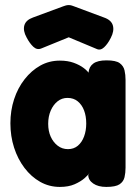

<svg xmlns="http://www.w3.org/2000/svg" viewBox="-20 -729 552 757"><path d="M399 8Q367 8 347.5 -5.5Q328 -19 328 -39L335 -50Q329 -40 313.5 -26.5Q298 -13 274 -2.5Q250 8 216 8Q174 8 138.5 -12Q103 -32 76.5 -67Q50 -102 35.5 -147Q21 -192 21 -243Q21 -293 35.5 -337.5Q50 -382 77 -416.5Q104 -451 139 -470.5Q174 -490 216 -490Q247 -490 270.5 -481.5Q294 -473 310.5 -460.5Q327 -448 334 -435L329 -443Q331 -466 348 -478.5Q365 -491 400 -491Q437 -491 452 -480Q467 -469 471 -451.5Q475 -434 475 -414V-68Q475 -48 471 -30.5Q467 -13 451.5 -2.5Q436 8 399 8ZM248 -141Q271 -141 287 -154.5Q303 -168 311.5 -191Q320 -214 320 -242Q320 -271 311.5 -293.5Q303 -316 286.5 -329.5Q270 -343 246 -343Q224 -343 207 -329.5Q190 -316 180 -293Q170 -270 170 -241Q170 -212 180 -190Q190 -168 207.5 -154.5Q225 -141 248 -141ZM251 -709Q258 -709 263.5 -707Q269 -705 272 -704L390 -660Q419 -650 425 -628.5Q431 -607 417 -580Q405 -556 390.5 -542.5Q376 -529 361 -536L251 -582L143 -538Q126 -531 111.5 -544.5Q97 -558 85 -581Q70 -608 76 -629Q82 -650 110 -660L229 -704Q232 -705 238 -707Q244 -709 251 -709Z"/></svg>

Font: Fredoka SemiCondensed SemiBold
Style: Regular
Weight: 600
Width: 4
Designer: Ben Nathan
Foundry: Milena B. Brandão, Ben Nathan
Version: Version 2.001